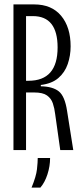

<svg xmlns="http://www.w3.org/2000/svg" viewBox="-20 -680 374 870"><path d="M41 0V-660H135Q214 -660 257 -608.5Q300 -557 300 -470Q300 -428 287 -390Q274 -352 244.5 -326.5Q215 -301 165 -295V-289Q219 -288 246.5 -266Q274 -244 284 -177L312 0H253L230 -163Q227 -189 219.5 -211.5Q212 -234 193 -247.5Q174 -261 135 -261H98V0ZM98 -314H109Q241 -314 241 -465Q241 -607 129 -607H98ZM123 170Q144 119 147.5 87Q151 55 151 36H207Q207 73 195 110Q183 147 163 170Z"/></svg>

Font: Bricolage Grotesque 48pt Condensed ExtraLight
Style: Regular
Weight: 200
Width: 3
Designer: Mathieu Triay
Foundry: Atelier Triay
Version: Version 1.000; ttfautohint (v1.8.4.7-5d5b);gftools[0.9.32]